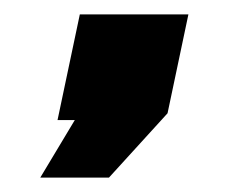

<svg xmlns="http://www.w3.org/2000/svg" viewBox="-20 -167 319 267"><path d="M36 80 84 0H60L91 -147H242L213 -9.5L131.5 80ZM113.5 31H113L143 -11L156 -71H132V-71.5H156.5L143.5 -11Z"/></svg>

Font: Tourney Thin Black
Style: Italic
Weight: 900
Italic angle: -12°
Version: Version 1.015